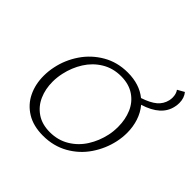

<svg xmlns="http://www.w3.org/2000/svg" viewBox="-206 -1028 1228 1228"><g transform="rotate(45 408.5 -414.0)"><path d="M817 -759Q817 -740 813 -723Q792 -621 652 -578Q684 -540 700 -491Q716 -442 716 -388Q716 -346 707 -304Q689 -221 641 -150Q593 -79 517.5 -36.5Q442 6 348 6Q260 6 200 -31Q140 -68 110 -130Q80 -192 80 -268Q80 -311 89 -353Q106 -435 154 -506Q202 -577 277 -620.5Q352 -664 446 -664Q552 -664 621 -608Q684 -629 716.5 -656.5Q749 -684 759 -726Q762 -740 762 -753Q762 -786 746 -808L792 -834Q817 -804 817 -759ZM648 -375Q648 -441 624.5 -496Q601 -551 552 -584Q503 -617 432 -617Q359 -617 301.5 -582Q244 -547 207.5 -489Q171 -431 156 -362Q147 -322 147 -282Q147 -216 171 -161.5Q195 -107 243.5 -74Q292 -41 363 -41Q436 -41 494 -76Q552 -111 588.5 -169Q625 -227 640 -296Q648 -331 648 -375Z"/></g></svg>

Font: Ysabeau Semilight
Style: Italic
Weight: 300
Italic angle: -12°
Designer: Christian Thalmann (Catharsis Fonts)
Version: Version 0.003